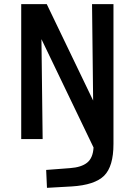

<svg xmlns="http://www.w3.org/2000/svg" viewBox="-20 -675 654 932"><path d="M187 0H83V-654.8H207L432.1 -187L426.8 -654.8H530.8V23.9Q530.8 132.8 485.4 178Q439.9 223.1 328.1 230L208 236.8L204.1 149.9L319.8 141.1Q375 137.2 403.1 114.5Q431.2 91.8 434.1 41L181.2 -484.9Z"/></svg>

Font: IntelOne Mono Medium
Style: Regular
Weight: 500
Designer: Fred Shallcrass
Foundry: Frere-Jones Type LLC
Version: Version 1.200;hotconv 1.1.0;makeotfexe 2.6.0;FJTRelease1.2